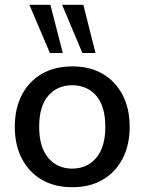

<svg xmlns="http://www.w3.org/2000/svg" viewBox="-20 -775 605 804"><path d="M283 9Q209 9 155.5 -22Q102 -53 72 -110Q42 -167 42 -244Q42 -322 72 -378.5Q102 -435 155.5 -466Q209 -497 283 -497Q356 -497 409.5 -466Q463 -435 493 -378Q523 -321 523 -244Q523 -167 493 -110Q463 -53 409.5 -22Q356 9 283 9ZM282 -69Q345 -69 383 -114Q421 -159 421 -244Q421 -330 383 -374Q345 -418 282 -418Q220 -418 182 -374Q144 -330 144 -244Q144 -159 182 -114Q220 -69 282 -69ZM325 -553 240 -755H329L380 -553ZM189 -553 103 -755H191L243 -553Z"/></svg>

Font: Nunito Sans 12pt ExtraLight SemiBold
Style: Regular
Weight: 600
Version: Version 3.101;gftools[0.9.27]